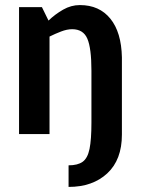

<svg xmlns="http://www.w3.org/2000/svg" viewBox="-20 -528 555 756"><path d="M250 123Q286 123 305.5 109Q325 95 332.5 58.5Q340 22 340 -45V-250Q340 -338 324 -375.5Q308 -413 264 -413Q244 -413 220.5 -404Q197 -395 175 -384V0H55V-500H145L171 -447Q197 -472 228.5 -490Q260 -508 294 -508H295Q371 -508 414.5 -454.5Q458 -401 460 -302V-250V2Q460 101 402.5 154.5Q345 208 250 208Z"/></svg>

Font: Epunda Sans SemiBold
Style: Regular
Weight: 600
Designer: Simon Atzbach
Foundry: typofactur
Version: Version 2.204; ttfautohint (v1.8.4.7-5d5b)